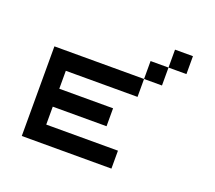

<svg xmlns="http://www.w3.org/2000/svg" viewBox="-141 -1067 1408 1258"><g transform="rotate(20 562.5 -437.5)"><path d="M875 -875H1000V-750H875ZM875 -750V-625H750V-750ZM750 -625V-500H250V-375H625V-250H250V-125H750V0H125V-625Z"/></g></svg>

Font: Dogica Pixel
Style: Regular
Weight: 400
Designer: Roberto Mocci
Version: Version 001.000